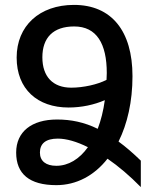

<svg xmlns="http://www.w3.org/2000/svg" viewBox="-20 -746 633 784"><path d="M143 -123C143 -160 167 -180 216 -180C251 -180 293 -168 339 -145C304 -96 259 -69 210 -69C168 -69 143 -88 143 -123ZM153 -512C153 -592 197 -638 283 -638C375 -638 416 -567 416 -448C416 -438 415 -429 415 -420C379 -401 320 -388 271 -388C196 -388 153 -433 153 -512ZM555 18V-90C523 -121 493 -147 464 -168C500 -240 521 -331 521 -435C521 -620 435 -726 282 -726C141 -726 48 -640 48 -511C48 -382 133 -307 260 -307C313 -307 364 -318 408 -337C402 -293 392 -254 379 -220C324 -247 270 -258 213 -258C109 -258 46 -208 46 -123C46 -36 100 10 210 10C292 10 365 -29 419 -98C464 -67 510 -28 555 18Z"/></svg>

Font: Noto Sans Armenian SemiCondensed Medium
Style: Regular
Weight: 500
Width: 4
Designer: Monotype Design Team
Foundry: Monotype Imaging Inc.
Version: Version 2.008